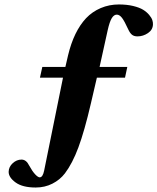

<svg xmlns="http://www.w3.org/2000/svg" viewBox="-20 -711 710 866"><path d="M19 64Q19.5 41.5 37.4 25.1Q55.2 8.8 77.1 8.8Q98.6 8.8 111.8 36.1Q126 62 138.7 75.4Q151.4 88.9 159.2 88.9Q172.9 88.9 179.2 58.1L264.2 -360.8H160.2L170.9 -409.2H274.9L287.1 -461.9Q313 -569.8 368.2 -628.9Q396 -658.2 434.3 -674.6Q472.7 -690.9 516.1 -690.9Q551.8 -690.9 580.3 -684.1Q608.9 -677.2 625.5 -667Q642.1 -656.7 652.8 -643.8Q663.6 -630.9 667 -620.4Q670.4 -609.9 669.9 -601.1Q669.4 -576.7 647.5 -561.8Q625.5 -546.9 600.1 -546.9Q584.5 -546.9 575.2 -554.4Q565.9 -562 558.1 -579.1Q541.5 -615.7 530.3 -630.4Q519 -645 506.8 -645Q493.7 -645 483.9 -628.7Q474.1 -612.3 465.8 -575.2L429.2 -409.2H554.2L543.9 -360.8H417L390.1 -245.1Q360.8 -119.1 333.7 -46.4Q306.6 26.4 272.9 70.8Q250.5 100.1 216.3 117.4Q182.1 134.8 141.1 134.8Q82 134.8 50.5 112.1Q19 89.4 19 64Z"/></svg>

Font: Linguistics Pro
Style: Bold Italic
Weight: 700
Italic angle: -12°
Designer: Stefan Peev, Context Ltd
Foundry: Stefan Peev, Context Ltd
Version: Version 001.000